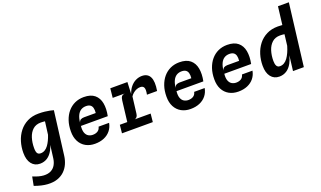

<svg xmlns="http://www.w3.org/2000/svg" viewBox="-96 -1390 3792 2265"><g transform="rotate(-20 1800.0 -257.5)"><path d="M29 226.5 50.5 115.5Q127.5 148 183 151Q238.5 154 275 134.8Q311.5 115.5 331.2 80.8Q351 46 357 3L378 -161Q367.5 -127 353 -99.5Q325 -47 284.2 -20.2Q243.5 6.5 191.5 6.5Q125 6.5 86.2 -42.8Q47.5 -92 47.5 -180.5Q47.5 -254 68.2 -321.5Q89 -389 130.2 -441.8Q171.5 -494.5 232.5 -525.2Q293.5 -556 373.5 -556Q416.5 -556 452.2 -551.8Q488 -547.5 515 -542Q541 -536.5 557 -531.5H558.5L488.5 19Q482 68.5 461.8 114.5Q441.5 160.5 405.8 195.8Q370 231 317 249.8Q264 268.5 192.5 264.2Q121 260 29 226.5ZM394 -282 415 -444Q402 -445.5 389.5 -446.5Q372.5 -447.5 362 -447.5Q301 -447.5 262 -412.2Q223 -377 204.5 -318.5Q186 -260 186 -191Q186 -144.5 198.5 -125.5Q211 -106.5 240 -106.5Q295.5 -106.5 336 -162Q370 -209 394 -282Z M881 7.5Q815.5 7.5 765.8 -20.2Q716 -48 688.2 -100.5Q660.5 -153 661 -226.5Q661 -300.5 681.5 -361Q702 -421.5 739 -465.2Q776 -509 827.2 -532.8Q878.5 -556.5 940 -556.5Q1028 -556.5 1076 -516.2Q1124 -476 1136.8 -406.2Q1149.5 -336.5 1131.5 -247.5H794.5Q789 -194 801.2 -161.8Q813.5 -129.5 838 -115.2Q862.5 -101 892 -101Q929 -101 954.5 -117.5Q980 -134 987.5 -168.5H1119.5Q1109.5 -114.5 1077.5 -74.8Q1045.5 -35 995.5 -13.8Q945.5 7.5 881 7.5ZM798 -286Q805 -312 822.2 -321.5Q839.5 -331 864.5 -331H1011Q1015 -369.5 1008 -395.2Q1001 -421 981.8 -434Q962.5 -447 929.5 -447Q893 -447 865.2 -429.5Q837.5 -412 820.5 -376.2Q803.5 -340.5 798 -286Z M1220 0 1230.5 -103.5H1324L1355 -362.5Q1359 -396 1371 -411.5Q1383 -427 1411.5 -430.5H1260L1272 -546.5H1487L1480.5 -398Q1496.5 -448.5 1525.5 -483.8Q1554.5 -519 1592 -537.5Q1629.5 -556 1670.5 -556Q1743 -556 1771.2 -499.5Q1799.5 -443 1780 -327.5H1652.5Q1665 -386.5 1654 -412.8Q1643 -439 1607.5 -439Q1582.5 -439 1559 -429Q1535.5 -419 1516.2 -402.5Q1497 -386 1485 -366.5L1460 -162.5Q1457.5 -137.5 1447 -122.8Q1436.5 -108 1419 -103.5H1617.5L1607 0Z M2081 7.5Q2015.5 7.5 1965.8 -20.2Q1916 -48 1888.2 -100.5Q1860.5 -153 1861 -226.5Q1861 -300.5 1881.5 -361Q1902 -421.5 1939 -465.2Q1976 -509 2027.2 -532.8Q2078.5 -556.5 2140 -556.5Q2228 -556.5 2276 -516.2Q2324 -476 2336.8 -406.2Q2349.5 -336.5 2331.5 -247.5H1994.5Q1989 -194 2001.2 -161.8Q2013.5 -129.5 2038 -115.2Q2062.5 -101 2092 -101Q2129 -101 2154.5 -117.5Q2180 -134 2187.5 -168.5H2319.5Q2309.5 -114.5 2277.5 -74.8Q2245.5 -35 2195.5 -13.8Q2145.5 7.5 2081 7.5ZM1998 -286Q2005 -312 2022.2 -321.5Q2039.5 -331 2064.5 -331H2211Q2215 -369.5 2208 -395.2Q2201 -421 2181.8 -434Q2162.5 -447 2129.5 -447Q2093 -447 2065.2 -429.5Q2037.5 -412 2020.5 -376.2Q2003.5 -340.5 1998 -286Z M2681 7.5Q2615.5 7.5 2565.8 -20.2Q2516 -48 2488.2 -100.5Q2460.5 -153 2461 -226.5Q2461 -300.5 2481.5 -361Q2502 -421.5 2539 -465.2Q2576 -509 2627.2 -532.8Q2678.5 -556.5 2740 -556.5Q2828 -556.5 2876 -516.2Q2924 -476 2936.8 -406.2Q2949.5 -336.5 2931.5 -247.5H2594.5Q2589 -194 2601.2 -161.8Q2613.5 -129.5 2638 -115.2Q2662.5 -101 2692 -101Q2729 -101 2754.5 -117.5Q2780 -134 2787.5 -168.5H2919.5Q2909.5 -114.5 2877.5 -74.8Q2845.5 -35 2795.5 -13.8Q2745.5 7.5 2681 7.5ZM2598 -286Q2605 -312 2622.2 -321.5Q2639.5 -331 2664.5 -331H2811Q2815 -369.5 2808 -395.2Q2801 -421 2781.8 -434Q2762.5 -447 2729.5 -447Q2693 -447 2665.2 -429.5Q2637.5 -412 2620.5 -376.2Q2603.5 -340.5 2598 -286Z M3195.5 6.5Q3129 6.5 3090.2 -42.8Q3051.5 -92 3051.5 -180.5Q3051.5 -254 3072.2 -321.5Q3093 -389 3134.2 -441.8Q3175.5 -494.5 3236.5 -525.2Q3297.5 -556 3377.5 -556Q3404 -556 3434.5 -553.5L3462 -779.5H3598.5L3503 0H3367L3390.5 -190.5Q3377 -136 3355 -96Q3327 -45 3286.5 -19.2Q3246 6.5 3195.5 6.5ZM3421.5 -443.5Q3407 -445.5 3393.5 -446.5Q3376.5 -447.5 3366 -447.5Q3305 -447.5 3266 -412.2Q3227 -377 3208.5 -318.5Q3190 -260 3190 -191Q3190 -151 3202.5 -128.8Q3215 -106.5 3244 -106.5Q3299.5 -106.5 3340 -162Q3379 -216 3404.5 -303.5Z"/></g></svg>

Font: Spline Sans Mono SemiBold
Style: Italic
Weight: 600
Italic angle: -4°
Monospace: yes
Version: Version 1.004